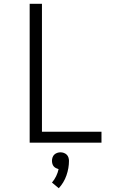

<svg xmlns="http://www.w3.org/2000/svg" viewBox="-20 -755 640 1016"><path d="M137 0V-735H202V-58H517V0ZM291 241 255 211Q268 196 277 177.5Q286 159 290 140Q290 140 290 140Q290 140 290 140Q283 138 276 134.5Q269 131 264 125Q259 119 257 111Q255 103 255 96Q255 87 258 78Q261 69 267.5 63Q274 57 282.5 54Q291 51 300 51Q309 51 317.5 54Q326 57 332.5 63Q339 69 342 78Q345 87 345 96Q345 135 331.5 173.5Q318 212 291 241Z"/></svg>

Font: Iosevka Custom Light Extended
Style: Regular
Weight: 300
Width: 7
Monospace: yes
Designer: Belleve Invis
Foundry: Belleve Invis
Version: Version 11.2.4; ttfautohint (v1.8.4)